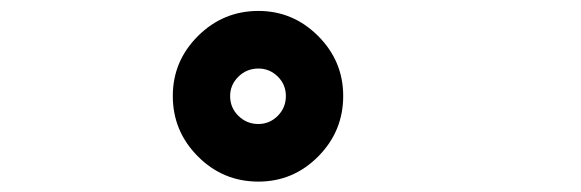

<svg xmlns="http://www.w3.org/2000/svg" viewBox="-20 -824 1090 360"><path d="M464.5 -483.5Q398 -483.5 351 -530.8Q304 -578 304 -644Q304 -709.5 351.2 -756.5Q398.5 -803.5 464.5 -803.5Q529.5 -803.5 576.5 -756.5Q623.5 -709.5 623.5 -644Q623.5 -578 576.8 -530.8Q530 -483.5 464.5 -483.5ZM464.5 -591.5Q485.5 -591.5 500.8 -606.8Q516 -622 516 -644Q516 -665.5 500.8 -680.5Q485.5 -695.5 464.5 -695.5Q442.5 -695.5 427 -680.2Q411.5 -665 411.5 -644Q411.5 -622 427 -606.8Q442.5 -591.5 464.5 -591.5Z"/></svg>

Font: League Mono Extended SemiBold
Style: Regular
Weight: 600
Width: 9
Designer: Tyler Finck
Foundry: The League of Moveable Type / Tyler Finck
Version: Version 2.210